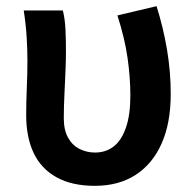

<svg xmlns="http://www.w3.org/2000/svg" viewBox="-20 -589 628 623"><path d="M288 14Q213 14 163 -14Q113 -42 89 -93Q65 -144 65 -215Q65 -260 67 -304.5Q69 -349 69 -393Q69 -427 66.5 -468.5Q64 -510 57 -555H184Q191 -526 192.5 -492.5Q194 -459 194 -421Q194 -395 192.5 -358Q191 -321 189 -281Q187 -241 187 -205Q187 -167 201 -142Q215 -117 238.5 -105.5Q262 -94 288 -94Q323 -94 348.5 -113.5Q374 -133 388.5 -174.5Q403 -216 403 -279Q403 -337 394 -400.5Q385 -464 361 -539L488 -569Q510 -499 522 -427.5Q534 -356 534 -284Q534 -190 504.5 -123.5Q475 -57 420 -21.5Q365 14 288 14Z"/></svg>

Font: Noto Sans JP SemiBold
Style: Regular
Weight: 600
Designer: Ryoko NISHIZUKA  (kana, bopomofo & ideographs); Paul D. Hunt (Latin, Greek & Cyrillic); Sandoll Communications , Soo-you
Foundry: Adobe
Version: Version 2.004-H2;hotconv 1.0.118;makeotfexe 2.5.65603